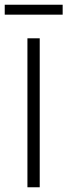

<svg xmlns="http://www.w3.org/2000/svg" viewBox="-36 -792 285 812"><path d="M132 -630V0H80V-630ZM229 -772V-730H-16V-772Z"/></svg>

Font: Mukta Mahee ExtraLight
Style: Regular
Weight: 275
Designer: Shuchita Grover, Noopur Datye, Girish Dalvi, Yashodeep Gholap
Foundry: Ek Type
Version: Version 2.538;PS 1.000;hotconv 16.6.51;makeotf.lib2.5.65220;